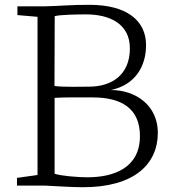

<svg xmlns="http://www.w3.org/2000/svg" viewBox="-20 -785 733 812"><path d="M51.8 0H171.9C210.4 1.5 275.9 6.8 331.5 6.8C546.4 6.8 647.5 -89.8 647.5 -223.6C647.5 -337.4 556.2 -404.3 448.7 -404.3C552.2 -425.8 597.7 -504.9 597.7 -594.2C597.7 -699.2 514.6 -764.2 360.4 -764.6C281.7 -765.1 230 -759.3 171.4 -758.3H53.7V-721.2L138.7 -713.9V-44.9L51.8 -32.7ZM210.4 -421.4 211.4 -716.8C238.3 -723.1 306.2 -724.1 344.7 -724.1C443.8 -724.1 529.3 -684.1 529.3 -580.6C529.3 -467.3 451.7 -418.5 356 -418.5C323.2 -418.5 245.6 -416 210.4 -421.4ZM210.9 -50.3V-371.1C247.1 -374 326.7 -373 372.1 -373C488.3 -373 571.8 -330.6 571.8 -209.5C571.8 -73.2 459 -35.2 349.1 -35.2C307.6 -35.2 234.9 -41.5 210.9 -50.3Z"/></svg>

Font: Merriweather
Style: Light
Weight: 250
Designer: Eben Sorkin ( eben@eyebytes.com )
Foundry: Sorkin Type Co.
Version: Version 1.003